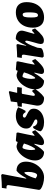

<svg xmlns="http://www.w3.org/2000/svg" viewBox="1270 -2052 794 3375"><g transform="rotate(-90 1667.5 -365.0)"><path d="M101 -615Q101 -632 93 -640Q85 -648 68 -648H40L52 -730Q140 -730 279 -742L295 -722Q240 -450 214 -302H224Q264 -373 293.5 -411.5Q323 -450 354 -472Q430 -472 471.5 -428.5Q513 -385 513 -307Q513 -224 475 -150Q437 -76 373.5 -32Q310 12 238 12Q180 12 121.5 -5Q63 -22 30 -48L16 -74Q48 -266 74.5 -433Q101 -600 101 -615ZM219 -136Q233 -125 248.5 -117.5Q264 -110 276 -110Q300 -110 316.5 -155Q333 -200 333 -266Q333 -297 329.5 -315.5Q326 -334 320 -334Q309 -334 289.5 -304Q270 -274 250.5 -227.5Q231 -181 219 -136Z M1023 -195 1046 -191 1066 -143Q1010 -80 974 -47.5Q938 -15 910.5 -1.5Q883 12 854 12Q803 12 803 -36Q803 -54 828 -158H818Q777 -88 746.5 -49Q716 -10 685 12Q614 12 574 -29.5Q534 -71 534 -145Q534 -222 571.5 -298.5Q609 -375 668.5 -423.5Q728 -472 788 -472L860 -452L865 -472L884 -484L1018 -472L1026 -449Q984 -258 967 -157L971 -154Q981 -154 1023 -195ZM832 -341Q791 -367 758 -367Q749 -367 739.5 -343Q730 -319 723.5 -282Q717 -245 717 -209Q717 -181 721 -162Q725 -143 731 -143Q747 -143 779.5 -206Q812 -269 832 -341Z M1215 -106Q1255 -106 1255 -131Q1255 -145 1241 -154.5Q1227 -164 1190 -181Q1146 -202 1120.5 -228Q1095 -254 1095 -301Q1095 -353 1124 -395Q1153 -437 1204 -460.5Q1255 -484 1319 -484Q1363 -484 1403.5 -472.5Q1444 -461 1469 -442Q1437 -364 1406 -314H1381Q1371 -336 1354.5 -348.5Q1338 -361 1321 -361Q1307 -361 1297 -353Q1287 -345 1287 -333Q1287 -323 1294.5 -315.5Q1302 -308 1317 -301L1339 -290Q1388 -268 1416 -242Q1444 -216 1444 -168Q1444 -117 1413 -76Q1382 -35 1328 -11.5Q1274 12 1206 12Q1146 12 1101 -6.5Q1056 -25 1046 -53Q1051 -81 1069 -119.5Q1087 -158 1106 -180L1133 -178Q1136 -148 1160 -127Q1184 -106 1215 -106Z M1789 -141Q1740 -72 1697 -30Q1654 12 1631 12Q1567 12 1532.5 -18Q1498 -48 1498 -102Q1498 -116 1499 -123L1543 -371L1534 -379H1480L1477 -384L1485 -450L1557 -461Q1562 -500 1566 -531Q1570 -562 1571 -572L1739 -607L1753 -595Q1750 -584 1740.5 -543.5Q1731 -503 1722 -461H1817L1824 -454L1812 -379L1718 -380L1705 -372L1670 -180V-172Q1670 -150 1688 -150Q1698 -150 1711 -160Q1724 -170 1746 -195L1768 -191Z M2274 -195 2297 -191 2317 -143Q2261 -80 2225 -47.5Q2189 -15 2161.5 -1.5Q2134 12 2105 12Q2054 12 2054 -36Q2054 -54 2079 -158H2069Q2028 -88 1997.5 -49Q1967 -10 1936 12Q1865 12 1825 -29.5Q1785 -71 1785 -145Q1785 -222 1822.5 -298.5Q1860 -375 1919.5 -423.5Q1979 -472 2039 -472L2111 -452L2116 -472L2135 -484L2269 -472L2277 -449Q2235 -258 2218 -157L2222 -154Q2232 -154 2274 -195ZM2083 -341Q2042 -367 2009 -367Q2000 -367 1990.5 -343Q1981 -319 1974.5 -282Q1968 -245 1968 -209Q1968 -181 1972 -162Q1976 -143 1982 -143Q1998 -143 2030.5 -206Q2063 -269 2083 -341Z M2854 -146Q2775 -56 2731 -23.5Q2687 9 2646 9Q2612 9 2596.5 -5Q2581 -19 2581 -50Q2581 -75 2612 -176Q2622 -212 2631 -245.5Q2640 -279 2640 -291Q2640 -319 2624 -319Q2608 -319 2578 -258.5Q2548 -198 2516 -104L2509 -45Q2506 -24 2462.5 -8.5Q2419 7 2362 7L2342 -16L2393 -336Q2394 -342 2394 -351Q2394 -366 2387 -372.5Q2380 -379 2363 -379H2336L2348 -461Q2429 -461 2568 -473L2581 -452Q2563 -389 2550 -302L2557 -303Q2618 -449 2669 -485Q2738 -485 2777 -456.5Q2816 -428 2816 -378Q2816 -362 2804.5 -320.5Q2793 -279 2781 -239Q2762 -177 2759 -160L2762 -157Q2767 -157 2777 -165.5Q2787 -174 2812 -198L2836 -194Z M2868 -184Q2868 -274 2901.5 -342Q2935 -410 2996 -447Q3057 -484 3138 -484Q3225 -484 3271 -435.5Q3317 -387 3317 -295Q3317 -203 3283.5 -133.5Q3250 -64 3189 -26Q3128 12 3047 12Q2961 12 2914.5 -39Q2868 -90 2868 -184ZM3137 -259Q3137 -316 3128.5 -340Q3120 -364 3099 -364Q3070 -364 3058.5 -331.5Q3047 -299 3047 -215Q3047 -148 3055.5 -121.5Q3064 -95 3086 -95Q3106 -95 3116.5 -109.5Q3127 -124 3132 -159Q3137 -194 3137 -259Z"/></g></svg>

Font: Alegreya Black
Style: Italic
Weight: 900
Italic angle: -7°
Designer: Juan Pablo del Peral
Foundry: Huerta Tipografica
Version: Version 2.007; ttfautohint (v1.6)